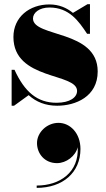

<svg xmlns="http://www.w3.org/2000/svg" viewBox="-20 -490 502 908"><path d="M46.5 10 115.5 -40C151.5 -7.5 195.5 10 250.5 10C337.5 10 442 -33 442 -152C442 -350 136 -312.5 136 -402.5C136 -430 166 -454.5 214 -454.5C307 -454.5 352 -390.5 392 -330H405.5V-470H393.5L325 -429C295.5 -453 259.5 -469 213.5 -469C119 -469 43.5 -409 43.5 -315C43.5 -109 344.5 -147 344.5 -60C344.5 -29.5 310.5 -4 247.5 -4C156 -4 96.5 -55.5 48.5 -160H35V10ZM155 186.5C155 236.5 191 281.5 249.5 281.5C293.5 281.5 337.5 248 347.5 206C354 325 263 387.5 153.5 387.5V398.5C277.5 398.5 360.5 325.5 360.5 214.5C360.5 140 312 91 256.5 91C202 91 155 136 155 186.5Z"/></svg>

Font: Bodoni* 16pt Fatface
Style: Regular
Weight: 900
Version: Version 2.3